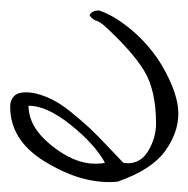

<svg xmlns="http://www.w3.org/2000/svg" viewBox="-18 -338 371 378"><g transform="rotate(-90 168.0 -148.5)"><path d="M0 -102.5Q-1 -111.3 -1 -119.1Q-1 -181.6 40.5 -248Q82 -314.5 147.5 -314.5Q160.2 -314.5 168 -307.1Q175.8 -299.8 175.8 -282.7Q175.8 -265.6 166.5 -242.7Q157.2 -219.7 138.2 -196.3Q119.1 -172.9 105.5 -158.2Q91.8 -143.6 66.9 -120.1Q42 -96.7 37.1 -91.8Q36.1 -84 36.1 -83Q36.1 -56.6 61.5 -42Q86.9 -27.3 114.3 -27.3Q179.7 -27.3 218.3 -50.8Q256.8 -74.2 307.6 -129.9Q315.4 -139.6 316.9 -145.5Q318.4 -151.4 327.1 -158.2Q336.9 -154.3 336.9 -139.6Q327.1 -109.4 297.9 -74.7Q268.6 -40 228.5 -15.6Q172.9 16.6 134.3 16.6Q95.7 16.6 59.6 -9.8Q23.4 -36.1 0 -102.5ZM149.4 -278.3Q107.4 -278.3 71.3 -233.4Q35.2 -188.5 35.2 -147.5Q35.2 -133.8 37.1 -127.9Q73.2 -147.5 111.3 -194.8Q149.4 -242.2 149.4 -278.3Z"/></g></svg>

Font: Dawning of a New Day
Style: Regular
Weight: 400
Designer: Kimberly Geswein
Foundry: Kimberly Geswein
Version: Version 1.002 2010